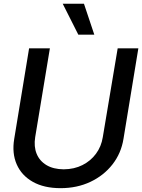

<svg xmlns="http://www.w3.org/2000/svg" viewBox="-20 -983 751 1015"><path d="M602.1 -727.5H711.4L632.8 -249Q620.6 -172.9 574.7 -114Q528.8 -55.2 458 -21.7Q387.2 11.7 300.3 11.7Q212.9 11.7 153.6 -21.7Q94.2 -55.2 68.4 -114Q42.5 -172.9 55.2 -249L133.8 -727.5H243.7L166 -257.8Q158.2 -208.5 173.6 -170.4Q189 -132.3 225.3 -110.4Q261.7 -88.4 316.9 -87.9Q372.6 -88.4 416 -110.4Q459.5 -132.3 487.5 -170.4Q515.6 -208.5 523.4 -257.8ZM394 -799.8 311.5 -963.4H423.8L478.5 -799.8Z"/></svg>

Font: Inter Tight Medium
Style: Italic
Weight: 500
Italic angle: -9.39999°
Designer: Rasmus Andersson
Foundry: rsms
Version: Version 3.004